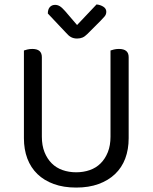

<svg xmlns="http://www.w3.org/2000/svg" viewBox="-20 -834 689 867"><path d="M561 -210Q561 -159 545.5 -118Q530 -77 499.5 -48Q469 -19 425 -3Q381 13 324 13Q267 13 223 -3Q179 -19 149 -48Q119 -77 103.5 -118Q88 -159 88 -210V-606Q93 -608 103.5 -610.5Q114 -613 126 -613Q169 -613 169 -576V-217Q169 -177 181 -147Q193 -117 213.5 -96.5Q234 -76 262.5 -66Q291 -56 324 -56Q357 -56 385.5 -66Q414 -76 434.5 -96.5Q455 -117 467 -147Q479 -177 479 -217V-606Q484 -608 494.5 -610.5Q505 -613 517 -613Q561 -613 561 -576ZM416 -814Q434 -812 447 -803.5Q460 -795 460 -781Q460 -769 452.5 -760Q445 -751 434 -740L374 -680Q363 -669 352.5 -664.5Q342 -660 328 -660Q313 -660 301.5 -666Q290 -672 279 -685L196 -773Q196 -792 205 -802Q214 -812 229 -812Q240 -812 250 -806Q260 -800 274 -784L328 -721Z"/></svg>

Font: Baloo Da 2
Style: Regular
Weight: 400
Designer: Noopur Datye, Sulekha Rajkumar and Ek Type
Foundry: Ek Type
Version: Version 1.640;hotconv 1.0.111;makeotfexe 2.5.65597; ttfautoh